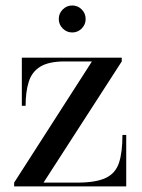

<svg xmlns="http://www.w3.org/2000/svg" viewBox="-20 -666 506 686"><path d="M190 -598Q190 -618 204.2 -632.2Q218.4 -646.4 238 -646.4Q258 -646.4 272 -632.2Q286 -618 286 -598Q286 -578.4 272 -564.2Q258 -550 238 -550Q218.4 -550 204.2 -564.2Q190 -578.4 190 -598ZM211.5 -446.5Q154.5 -446.5 124.2 -428Q94 -409.5 82.8 -374Q71.5 -338.5 71.5 -288H58V-460H415V-446.5L135.5 -13.5H254.5Q322.5 -13.5 357.8 -30.2Q393 -47 405.2 -84.5Q417.5 -122 417.5 -184H431V0H30.5V-13.5L308.5 -446.5Z"/></svg>

Font: Bodoni Moda 16pt
Style: Regular
Weight: 400
Version: Version 2.3